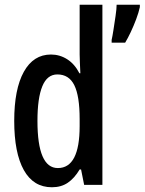

<svg xmlns="http://www.w3.org/2000/svg" viewBox="-20 -780 610 810"><path d="M199 10Q121 10 80.5 -62.5Q40 -135 40 -270Q40 -404 80.5 -477Q121 -550 195 -550Q232 -550 263.5 -530Q295 -510 315 -471H319Q318 -496 317 -515.5Q316 -535 316 -550V-760H412V0H335L322 -65H316Q294 -28 266 -9Q238 10 199 10ZM224 -71Q316 -71 316 -248V-278Q316 -375 293.5 -420.5Q271 -466 222 -466Q179 -466 158.5 -416Q138 -366 138 -270Q138 -71 224 -71ZM570 -750Q565 -727 554.5 -699Q544 -671 531.5 -644.5Q519 -618 508 -600H451V-612Q454 -624 458.5 -653Q463 -682 467.5 -712.5Q472 -743 472 -760H570Z"/></svg>

Font: Noto Sans Thai Looped ExtraCondensed Medium
Style: Regular
Weight: 500
Width: 2
Designer: Sasikarn Vongin, Ben Mitchell
Foundry: The Fontpad Ltd
Version: Version 1.001; ttfautohint (v1.8.4.7-5d5b)